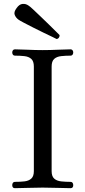

<svg xmlns="http://www.w3.org/2000/svg" viewBox="-20 -984 446 1004"><path d="M58 0Q44 0 44 -16Q44 -23 47.5 -28Q51 -33 58 -33Q85 -33 107.5 -35.5Q130 -38 143.5 -50Q157 -62 157 -89V-636Q157 -664 143.5 -676Q130 -688 107.5 -690.5Q85 -693 58 -693Q51 -693 47.5 -698Q44 -703 44 -710Q44 -716 47.5 -721Q51 -726 58 -726Q82 -726 123.5 -724Q165 -722 203 -722Q242 -722 283 -724Q324 -726 349 -726Q356 -726 359.5 -721Q363 -716 363 -710Q363 -703 359.5 -698Q356 -693 349 -693Q323 -693 300 -690.5Q277 -688 263.5 -676Q250 -664 250 -636V-89Q250 -62 263.5 -50Q277 -38 300 -35.5Q323 -33 349 -33Q356 -33 359.5 -28Q363 -23 363 -16Q363 0 349 0Q324 0 283 -1.5Q242 -3 203 -3Q165 -3 123.5 -1.5Q82 0 58 0ZM276 -780Q273 -782 254 -791Q235 -800 208 -813Q181 -826 153.5 -840Q126 -854 105 -865Q84 -876 77 -881Q63 -891 57 -906Q51 -921 67 -942Q81 -962 98 -963.5Q115 -965 129 -955Q136 -951 153.5 -934.5Q171 -918 193 -897Q215 -876 236.5 -855Q258 -834 273 -819Q288 -804 291 -801Q293 -795 288.5 -788Q284 -781 276 -780Z"/></svg>

Font: TsukuhouMincho
Style: Regular
Weight: 400
Designer: Iose
Foundry: Typographish
Version: Version 1.001; ttfautohint (v1.8.3)